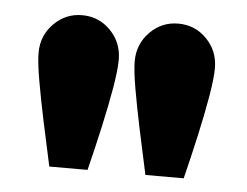

<svg xmlns="http://www.w3.org/2000/svg" viewBox="-35 -825 528 410"><g transform="rotate(5 229.0 -620.0)"><path d="M84 -456.1Q73.2 -504.9 63.2 -552.2Q53.2 -599.6 46.6 -637.7Q40 -675.8 40 -696.3Q40 -732.9 65.2 -758.5Q90.3 -784.2 126 -784.2Q162.1 -784.2 187 -758.5Q211.9 -732.9 211.9 -696.3Q211.9 -674.3 205.3 -635.7Q198.7 -597.2 188.2 -550Q177.7 -502.9 166 -456.1ZM290 -456.1Q279.3 -504.9 269.3 -552.2Q259.3 -599.6 252.7 -637.7Q246.1 -675.8 246.1 -696.3Q246.1 -732.9 271.2 -758.5Q296.4 -784.2 332 -784.2Q368.2 -784.2 393.1 -758.5Q418 -732.9 418 -696.3Q418 -674.3 411.4 -635.7Q404.8 -597.2 394.3 -550Q383.8 -502.9 372.1 -456.1Z"/></g></svg>

Font: Reddit Sans Black
Style: Regular
Weight: 900
Version: Version 1.014